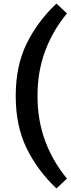

<svg xmlns="http://www.w3.org/2000/svg" viewBox="-20 -805 395 1075"><path d="M68 -268Q68 -436 129 -560.5Q190 -685 296 -785L355 -730Q276 -635 233 -520Q190 -405 190 -268Q190 -131 233 -15.5Q276 100 355 195L296 250Q190 150 129 25Q68 -100 68 -268Z"/></svg>

Font: Radio Canada SemiBold
Style: Regular
Weight: 600
Designer: Charles Daoud, Etienne Aubert Bonn, Alexandre Saumier Demers, Jacques Le Bailly
Foundry: Radio-Canada
Version: Version 2.104; ttfautohint (v1.8.4.7-5d5b);gftools[0.9.28.de